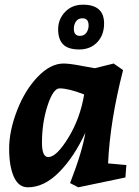

<svg xmlns="http://www.w3.org/2000/svg" viewBox="-20 -781 593 819"><path d="M99 18Q59 18 39 -27Q19 -72 19 -147Q19 -222 52.5 -309Q86 -396 140.5 -453Q195 -510 251 -510Q277 -510 326 -500.5Q375 -491 384 -490L465 -510L505 -482Q449 -264 441 -84L519 -77L515 -24L314 18L279 0Q332 -137 344 -215Q296 -111 232 -46.5Q168 18 99 18ZM186 -111Q221 -111 271.5 -193.5Q322 -276 339 -378Q273 -404 234 -404Q207 -404 183 -331Q159 -258 159 -172Q159 -111 186 -111ZM334 -761Q424 -761 424 -681Q424 -631 394.5 -600.5Q365 -570 318 -570Q271 -570 249.5 -591.5Q228 -613 228 -656Q228 -699 257.5 -730Q287 -761 334 -761ZM332 -703Q313 -703 304 -689.5Q295 -676 295 -658Q295 -628 321 -628Q339 -628 348.5 -641.5Q358 -655 358 -672Q358 -703 332 -703Z"/></svg>

Font: Andada
Style: Bold Italic
Weight: 700
Italic angle: -8.29999°
Designer: Carolina Giovagnoli
Foundry: Carolina Giovagnoli
Version: Version 1.003